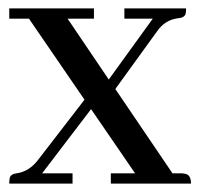

<svg xmlns="http://www.w3.org/2000/svg" viewBox="-20 -436 474 456"><path d="M2 0H152.3V-24.4H80.1L196.3 -176.8L300.8 -24.4H243.2V0H433.6Q433.6 -21.5 418.9 -23.4Q414.1 -24.4 409.2 -24.4H389.6L253.9 -224.6L353.5 -362.3Q372.1 -388.7 402.3 -392.6Q418 -393.6 420.9 -403.3Q421.9 -408.2 421.9 -416H275.4V-391.6H342.8L238.3 -247.1L140.6 -391.6H203.1V-416H2V-391.6H48.8L180.7 -199.2L68.4 -53.7Q47.9 -28.3 19.5 -24.4Q4.9 -22.5 2.9 -12.7Q2 -6.8 2 0Z"/></svg>

Font: Abhaya Libre Medium
Style: Regular
Weight: 500
Designer: Pushpananda Ekanayake, Sol Matas, Pathum Egodawatta
Foundry: Mooniak
Version: Version 1.050 ; ttfautohint (v1.6)